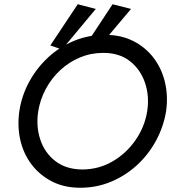

<svg xmlns="http://www.w3.org/2000/svg" viewBox="-20 -874 807 904"><path d="M272 -641 217 -660 346 -854 431 -832ZM436 -641 382 -660 510 -854 597 -832ZM71 -350Q82 -424 117.5 -489Q153 -554 207 -604Q261 -654 329.5 -682Q398 -710 474 -710Q550 -710 608 -680.5Q666 -651 704 -600.5Q742 -550 757 -485.5Q772 -421 762 -350Q750 -277 714.5 -211.5Q679 -146 625 -96.5Q571 -47 503 -18.5Q435 10 358 10Q282 10 224 -20Q166 -50 128 -100.5Q90 -151 75.5 -215.5Q61 -280 71 -350ZM160 -350Q149 -280 169.5 -217.5Q190 -155 240 -116Q290 -77 366 -76Q444 -76 509 -113.5Q574 -151 617.5 -213.5Q661 -276 673 -350Q684 -421 663 -483.5Q642 -546 592.5 -585.5Q543 -625 466 -625Q408 -625 356.5 -603.5Q305 -582 264 -544Q223 -506 196 -456Q169 -406 160 -350Z"/></svg>

Font: Von Book
Style: Italic
Weight: 400
Version: Version 4.000; ttfautohint (v1.8.4.7-5d5b)